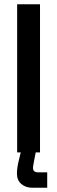

<svg xmlns="http://www.w3.org/2000/svg" viewBox="-20 -720 270 907"><path d="M61 0V-700H169V0ZM134 167Q101 167 80.5 149Q60 131 60 100Q60 85 62.5 69Q65 53 69 37L82 -17H152L140 45Q139 53 137.5 59.5Q136 66 136 73Q136 94 159 94H203V167Z"/></svg>

Font: Space Grotesk Frontify Medium
Style: Regular
Weight: 500
Designer: Florian Karsten
Version: Version 2.000